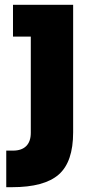

<svg xmlns="http://www.w3.org/2000/svg" viewBox="-20 -572 386 798"><path d="M6 54H34Q70 54 89 35Q108 16 108 -20V-420H34V-552H284V-22Q284 101 224 153.5Q164 206 30 206H6Z"/></svg>

Font: Sora-SIA ExtraBold
Style: Regular
Weight: 800
Designer: Jonathan Barnbrook, Julián Moncada
Foundry: Barnbrook Fonts
Version: Version 2.000